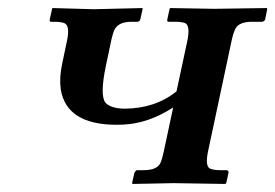

<svg xmlns="http://www.w3.org/2000/svg" viewBox="-20 -456 684 477"><path d="M445.3 -354Q453.1 -391.6 440.4 -398.4Q432.1 -401.9 415.5 -401.9H399.4Q395.5 -401.9 395.5 -404.8Q395.5 -406.2 395.5 -407.2L401.4 -434.1L402.8 -436L512.2 -434.1L642.6 -436L644 -434.1L638.7 -407.2Q636.2 -402.8 631.3 -401.9H606.4Q574.7 -401.9 565.4 -385.7Q559.6 -375 555.2 -354L497.1 -81.1Q489.3 -44.4 501 -37.6Q509.8 -33.2 527.8 -33.2H543.9Q547.9 -31.7 547.9 -27.8L542 -1L539.6 1Q538.6 1 412.1 -1L309.6 1L308.1 -1L314 -26.9Q316.4 -31.7 319.8 -33.2H336.9Q369.6 -33.2 378.4 -50.8Q382.8 -60.5 387.2 -81.1L410.2 -189Q348.6 -149.4 287.1 -146.5Q278.8 -146 270 -146Q145 -146 130.9 -234.4Q127 -262.7 134.3 -296.9L146.5 -355Q154.3 -392.1 140.1 -398.4Q131.3 -401.9 115.2 -401.9H107.4Q103.5 -401.9 103.5 -404.8Q103.5 -406.2 103.5 -407.2L109.4 -434.1L110.8 -436L212.9 -433.1L333.5 -436L334.5 -434.1L328.6 -408.2Q327.1 -402.3 321.3 -401.9H306.6Q273.4 -401.9 263.7 -380.9Q260.3 -372.1 257.3 -359.9L243.2 -293Q227.5 -218.8 242.2 -200.7Q255.4 -186.5 289.6 -186Q365.7 -186.5 418.5 -229Z"/></svg>

Font: Linux Libertine Slanted O
Style: Bold Slanted
Weight: 700
Designer: Philipp H. Poll
Foundry: Philipp H. Poll
Version: Version 5.0.0